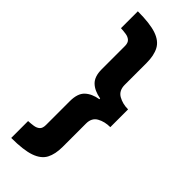

<svg xmlns="http://www.w3.org/2000/svg" viewBox="-317 -868 1070 1070"><g transform="rotate(45 217.5 -333.0)"><path d="M397 -267Q353 -267 320 -248.5Q287 -230 287 -186V-2Q287 56 267.5 93Q248 130 196.5 148Q145 166 49 166V33Q70 32 90 29Q110 26 122.5 15Q135 4 135 -22V-210Q135 -271 164.5 -298.5Q194 -326 244 -334V-340Q192 -349 163.5 -376.5Q135 -404 135 -461V-644Q135 -669 122.5 -680.5Q110 -692 90 -695Q70 -698 49 -699V-832Q144 -832 195.5 -814.5Q247 -797 267 -759.5Q287 -722 287 -663V-491Q287 -445 320.5 -426Q354 -407 397 -407Z"/></g></svg>

Font: Noto Sans Gurmukhi SemiCondensed Black
Style: Regular
Weight: 900
Width: 4
Designer: Jelle Bosma - Monotype Design Team
Foundry: Monotype Imaging Inc.
Version: Version 2.004; ttfautohint (v1.8.4.7-5d5b)